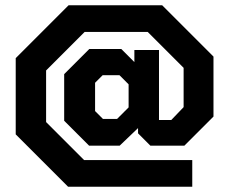

<svg xmlns="http://www.w3.org/2000/svg" viewBox="-20 -661 875 733"><path d="M507 -152V-172L437 -105H320L225 -200V-378L321 -474H443L493 -424V-470H587V-203H634L681 -252V-402L544 -539H303L156 -392V-195L301 -50H714V52H240L40 -148V-439L242 -641H599L795 -445V-216L684 -105H554ZM471 -339 436 -374H372L343 -345V-237L373 -207H427L471 -251Z"/></svg>

Font: Chakra Petch
Style: Bold
Weight: 700
Designer: Katatrad Aksorn Co.,Ltd.
Foundry: Cadson Demak Co.,Ltd.
Version: Version 1.000; ttfautohint (v1.6)